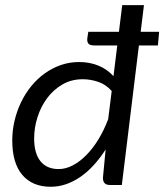

<svg xmlns="http://www.w3.org/2000/svg" viewBox="-20 -714 634 741"><path d="M405.8 0Q388.7 0 382.6 -8.5Q376.5 -17.1 377.4 -29.3L387.7 -137.2Q367.2 -105 343.3 -78.4Q319.3 -51.8 292.2 -32.7Q265.1 -13.7 235.8 -3.4Q206.5 6.8 175.8 6.8Q105 6.8 66.2 -38.8Q27.3 -84.5 27.3 -171.9Q27.3 -210.4 36.1 -247.8Q44.9 -285.2 61 -318.8Q77.1 -352.5 100.3 -381.1Q123.5 -409.7 152.3 -430.4Q181.2 -451.2 214.6 -462.9Q248 -474.6 285.6 -474.6Q326.7 -474.6 360.6 -460.4Q394.5 -446.3 418 -419.9L432.6 -538.6H344.7Q326.7 -538.6 320.8 -546.1Q314.9 -553.7 317.4 -569.3L320.8 -591.3H439L451.7 -694.3H535.6L522.9 -591.3H594.2L589.4 -538.6H516.1L450.2 0ZM206.5 -61.5Q233.9 -61.5 261.2 -75.9Q288.6 -90.3 313.7 -116Q338.9 -141.6 360.4 -177Q381.8 -212.4 397.5 -253.9L411.1 -362.8Q389.2 -387.7 359.6 -397.9Q330.1 -408.2 299.3 -408.2Q255.4 -408.2 220.7 -387.9Q186 -367.7 161.9 -335.2Q137.7 -302.7 124.8 -262Q111.8 -221.2 111.8 -179.7Q111.8 -122.1 136.2 -91.8Q160.6 -61.5 206.5 -61.5Z"/></svg>

Font: Carlito
Style: Italic
Weight: 400
Italic angle: -7°
Designer: Lukasz Dziedzic
Foundry: tyPoland Lukasz Dziedzic
Version: Version 1.104